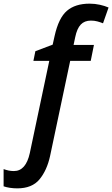

<svg xmlns="http://www.w3.org/2000/svg" viewBox="-130 -785 611 1045"><path d="M-36.1 240.2Q-57.1 240.2 -76.9 237.1Q-96.7 233.9 -110.4 229V135.3Q-95.7 140.6 -82.5 143.3Q-69.3 146 -54.2 146Q10.7 146 32.2 48.3L138.2 -453.6H51.8L62.5 -506.3L156.7 -542L167 -588.4Q189 -687.5 234.4 -726.3Q279.8 -765.1 357.4 -765.1Q386.7 -765.1 413.8 -759Q440.9 -752.9 460.9 -744.1L430.7 -658.2Q416 -664.1 399.9 -668.5Q383.8 -672.9 364.7 -672.9Q330.1 -672.9 309.6 -651.4Q289.1 -629.9 279.3 -582.5L270.5 -540.5H381.3L363.8 -453.6H252L142.6 64Q125.5 142.1 85 191.2Q44.4 240.2 -36.1 240.2Z"/></svg>

Font: Open Sans SemiBold
Style: Italic
Weight: 600
Italic angle: -12°
Designer: Monotype Design Team
Foundry: Monotype Imaging Inc.
Version: Version 3.003; ttfautohint (v1.8.4)